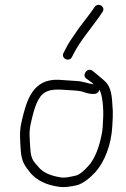

<svg xmlns="http://www.w3.org/2000/svg" viewBox="-20 -769 514 782"><path d="M273.1 -537 280.9 -552C308.6 -605.3 347.5 -648.6 381.5 -697L396.7 -719C412.9 -740.2 380.5 -761.4 365.8 -741L349.6 -718C330.3 -691.1 307.3 -664.5 289.4 -637C272.6 -613.1 259 -593.8 246.8 -569L239 -554C226.5 -531.2 262 -513.9 273.1 -537ZM362.3 -425 359.3 -426C336.6 -428.9 319 -437.7 293 -439C270.4 -440.3 243.5 -442.6 220.3 -444C112.4 -449.2 87.4 -359.6 67.2 -270C58.4 -230.2 62 -203.2 64.3 -159C67.6 -107.4 82.8 -92.1 105.3 -63C131.3 -33.8 168.7 -16.1 215.5 -9C242.6 -4 268.4 -9.6 290.7 -14C319.1 -19.9 349.6 -47.9 368.6 -68C406 -109.9 433.4 -179.8 437.3 -254C438.3 -272 438.3 -272 439.3 -292C440.1 -306.7 439.4 -325.7 437.3 -349C434.9 -394.4 427.1 -421.7 403.2 -442C387 -456.1 372.1 -468.6 356.2 -481C336.1 -495.9 311.8 -463.6 331.5 -449C341.2 -441.5 352.8 -435 362.3 -425ZM384.2 -404C397.5 -386.2 402 -324.7 400.3 -292C399.3 -272 399.3 -272 398.3 -253C397.7 -242.3 396.1 -230.7 393.4 -218C384 -171.5 367 -122.5 339.9 -93C328 -80.1 304.2 -54.9 284.8 -53C268 -49.5 245.5 -42.7 224.5 -47C188 -53.1 155.6 -65.1 136.7 -89C116.4 -112 106.5 -119.4 103.5 -163C101.3 -205.5 97.2 -226.3 104.8 -264C114.5 -305.2 126.4 -361.7 154.2 -386C178.3 -407 212.7 -405.5 251.1 -402.5C272.3 -400.8 297.6 -400.7 314.8 -396C332.8 -389.4 379.1 -374.4 384.1 -403Z"/></svg>

Font: Just Breathe
Style: Obl1
Weight: 400
Foundry: Cannot Into Space Fonts
Version: Version 0.72